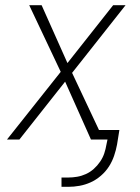

<svg xmlns="http://www.w3.org/2000/svg" viewBox="-20 -540 540 743"><path d="M218 183V147H244Q261 147 278.5 144Q296 141 312.5 133.5Q329 126 343 113.5Q357 101 367.5 85.5Q378 70 383.5 53.5Q389 37 392 19L396 0H332L232 -224L55 0H7L215 -262L93 -520H141L241 -296L418 -520H466L259 -258L363 -37H442L433 19Q429 41 421.5 63Q414 85 401.5 104.5Q389 124 370.5 140Q352 156 331 165.5Q310 175 288 179Q266 183 244 183Z"/></svg>

Font: Iosevka SS04 Extralight
Style: Italic
Weight: 200
Italic angle: -9°
Monospace: yes
Designer: Belleve Invis
Foundry: Belleve Invis
Version: Version 19.0.0; ttfautohint (v1.8.4)